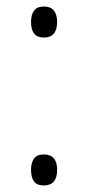

<svg xmlns="http://www.w3.org/2000/svg" viewBox="-20 -624 269 588"><path d="M114 -509Q75 -509 75 -557Q75 -578 84 -591Q93 -604 114 -604Q136 -604 145.5 -591Q155 -578 155 -557Q155 -509 114 -509ZM114 -56Q93 -56 84 -68.5Q75 -81 75 -104Q75 -125 84 -138Q93 -151 114 -151Q155 -151 155 -104Q155 -56 114 -56Z"/></svg>

Font: Noto Sans Malayalam UI ExtraCondensed Light
Style: Regular
Weight: 300
Width: 2
Designer: Jelle Bosma - Monotype Design Team
Foundry: Monotype Imaging Inc.
Version: Version 2.104; ttfautohint (v1.8.4.7-5d5b)